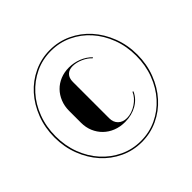

<svg xmlns="http://www.w3.org/2000/svg" viewBox="-178 -867 1046 1046"><g transform="rotate(-45 344.5 -344.0)"><path d="M184 -390Q184 -426 196.5 -457Q209 -488 231 -510.5Q253 -533 283.5 -545.5Q314 -558 350 -558Q388 -558 423 -544Q458 -530 482 -505L478 -501Q459 -522 428.5 -535.5Q398 -549 370 -549Q342 -549 326 -533Q310 -517 310 -487V-207Q310 -176 329 -157.5Q348 -139 380 -139Q398 -139 417 -145.5Q436 -152 452.5 -163Q469 -174 482 -188.5Q495 -203 502 -220L507 -217Q489 -177 449 -154Q409 -131 357 -131Q319 -131 287.5 -143.5Q256 -156 233 -178.5Q210 -201 197 -231.5Q184 -262 184 -299ZM25 -344Q25 -270 50 -205Q75 -140 118 -92Q161 -44 219.5 -16.5Q278 11 344 11Q411 11 469.5 -16.5Q528 -44 571 -92Q614 -140 639 -205Q664 -270 664 -344Q664 -418 639 -483Q614 -548 571 -596Q528 -644 469.5 -671.5Q411 -699 344 -699Q278 -699 219.5 -671.5Q161 -644 118 -596Q75 -548 50 -483Q25 -418 25 -344ZM34 -344Q34 -417 58 -480.5Q82 -544 124 -590.5Q166 -637 222.5 -664Q279 -691 345 -691Q410 -691 466.5 -664.5Q523 -638 565 -591Q607 -544 631 -480.5Q655 -417 655 -344Q655 -271 631 -207.5Q607 -144 565 -97Q523 -50 466.5 -23.5Q410 3 345 3Q279 3 222.5 -24Q166 -51 124 -97.5Q82 -144 58 -207.5Q34 -271 34 -344Z"/></g></svg>

Font: Moniqa Black
Style: Regular
Weight: 900
Designer: Rajesh Rajput
Foundry: Rajesh Rajput
Version: Version 1.000